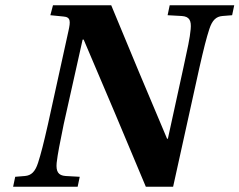

<svg xmlns="http://www.w3.org/2000/svg" viewBox="-20 -712 913 732"><path d="M30 0H276L284 -38L230 -41C202 -43 193 -58 196 -91C200 -126 208 -165 223 -239L295 -561H299C379 -374 458 -187 536 0H640L740 -453C757 -528 767 -567 778 -601C789 -635 804 -649 828 -651L865 -654L873 -692H627L619 -654L673 -651C702 -649 710 -634 707 -601C704 -566 695 -527 679 -453L620 -183H617C545 -353 474 -522 404 -692H182L172 -654L222 -649C250 -647 249 -630 241 -594L163 -239C146 -164 136 -125 125 -91C114 -57 99 -43 75 -41L38 -38Z"/></svg>

Font: Heuristica
Style: Bold Italic
Weight: 700
Italic angle: -13°
Version: Version 1.0.1